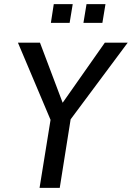

<svg xmlns="http://www.w3.org/2000/svg" viewBox="-20 -912 640 932"><path d="M172 0 231 -365 239 -298 67 -705H174L288 -403H277L489 -705H600L297 -298L328 -365L270 0ZM385 -801 400 -892H492L477 -801ZM227 -801 241 -892H333L318 -801Z"/></svg>

Font: Nunito Sans 10pt Condensed SemiBold
Style: Italic
Weight: 600
Width: 3
Italic angle: -9°
Designer: Vernon Adams
Foundry: Vernon Adams
Version: Version 3.101;gftools[0.9.27]